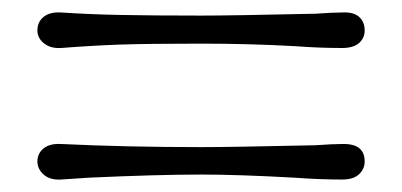

<svg xmlns="http://www.w3.org/2000/svg" viewBox="-20 -501 645 308"><path d="M40 -452Q40 -466 50 -474Q60 -482 78 -481Q122 -478 174 -477Q226 -476 303 -476Q351 -476 486 -479Q514 -481 529 -481Q547 -482 556 -474Q565 -466 565 -452Q565 -440 556 -432Q547 -424 529 -424Q492 -424 452 -427Q380 -431 303 -431Q217 -431 173 -429.5Q129 -428 78 -424Q61 -423 50.5 -431.5Q40 -440 40 -452ZM40 -242Q40 -255 50 -263Q60 -271 78 -270Q183 -265 303 -265Q351 -265 486 -268Q514 -270 529 -270Q565 -271 565 -242Q565 -230 556 -221.5Q547 -213 529 -213Q492 -213 452 -216Q362 -221 303 -221Q233 -221 123 -216L78 -213Q60 -212 50 -221Q40 -230 40 -242Z"/></svg>

Font: Hina Mincho
Style: Regular
Weight: 400
Designer: satsuyako
Foundry: satsuyako
Version: Version 1.100